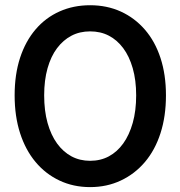

<svg xmlns="http://www.w3.org/2000/svg" viewBox="-20 -703 704 749"><path d="M331.5 26.9Q266.1 26.9 211.9 1.2Q157.7 -24.4 118.7 -71Q79.6 -117.7 58.3 -183.6Q37.1 -249.5 37.1 -331.1Q37.1 -412.6 58.3 -477.5Q79.6 -542.5 118.9 -588.4Q158.2 -634.3 212.4 -658.4Q266.6 -682.6 331.5 -682.6Q397 -682.6 451.2 -658Q505.4 -633.3 545.2 -587.4Q585 -541.5 606.2 -476.6Q627.4 -411.6 627.4 -331.1Q627.4 -249.5 606.2 -183.6Q585 -117.7 545.4 -71Q505.9 -24.4 451.4 1.2Q397 26.9 331.5 26.9ZM331.5 -75.7Q372.1 -75.7 404.5 -93Q437 -110.4 460.7 -143.3Q484.4 -176.3 497.8 -223.6Q511.2 -271 511.2 -331.1Q511.2 -390.1 497.8 -436.8Q484.4 -483.4 460.7 -515.1Q437 -546.9 404.8 -563.7Q372.6 -580.6 331.5 -580.6Q291 -580.6 258.8 -563.7Q226.6 -546.9 202.6 -515.1Q178.7 -483.4 165.5 -436.8Q152.3 -390.1 152.3 -331.1Q152.3 -271 165.5 -223.6Q178.7 -176.3 202.6 -143.3Q226.6 -110.4 259 -93Q291.5 -75.7 331.5 -75.7Z"/></svg>

Font: Pyidaungsu
Style: Bold
Weight: 700
Designer: Sun Tun
Foundry: MCF
Version: Version 2.005 July 4, 2018; ttfautohint (v1.8.1)